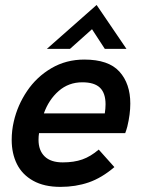

<svg xmlns="http://www.w3.org/2000/svg" viewBox="-20 -728 557 754"><path d="M25.9 -178.7Q25.9 -215.8 34.2 -251Q48.8 -314.9 86.4 -370.6Q124 -426.3 181.9 -460.2Q239.7 -494.1 311 -494.1Q406.2 -494.1 449 -446.8Q491.7 -399.4 491.7 -321.3Q491.7 -279.3 480 -231Q476.1 -216.3 471.7 -205.1H133.3Q131.3 -192.9 131.3 -178.7Q131.3 -137.2 155.3 -113.8Q179.2 -90.3 226.6 -90.3Q270.5 -90.3 303.2 -101.8Q335.9 -113.3 367.7 -140.6L429.2 -71.8Q379.4 -29.3 328.4 -11.7Q277.3 5.9 217.3 5.9Q153.3 5.9 110.4 -18.1Q67.4 -42 46.6 -83.5Q25.9 -125 25.9 -178.7ZM391.6 -282.7Q394.5 -302.7 394.5 -318.4Q394.5 -362.3 372.6 -383.5Q350.6 -404.8 303.2 -404.8Q249.5 -404.8 210.4 -370.6Q171.4 -336.4 152.3 -282.7ZM164.1 -536.1 359.4 -708.5 476.6 -536.1H391.6L341.3 -613.3L254.9 -536.1Z"/></svg>

Font: Acari Sans SemiBold
Style: Italic
Weight: 600
Italic angle: -13°
Designer: Alfredo Marco Pradil and Stefan Peev
Foundry: Hanken Design Co.
Version: Version 1.045;January 11, 2019;FontCreator 11.5.0.2425 64-bi